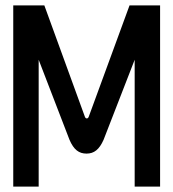

<svg xmlns="http://www.w3.org/2000/svg" viewBox="-20 -690 640 710"><path d="M29 -670V0H123V-469L237 -173C253 -136 272 -122 300 -122C328 -122 347 -137 363 -173L478 -469V0H572V-670H459L308 -258C305 -250 297 -250 294 -258L144 -670Z"/></svg>

Font: LT Wave Mono Medium
Style: Regular
Weight: 500
Designer: Daniel Lyons
Version: Version 2.5 (Glyphs App)